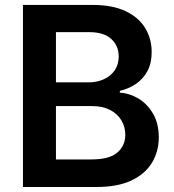

<svg xmlns="http://www.w3.org/2000/svg" viewBox="-20 -747 697 767"><path d="M71.7 0V-727.3H350.1Q429 -727.3 481.4 -702.6Q533.7 -677.9 559.8 -635.3Q585.9 -592.7 585.9 -538.7Q585.9 -494.3 568.9 -462.9Q551.8 -431.5 523.1 -411.9Q494.3 -392.4 458.8 -383.9V-376.8Q497.5 -374.6 533.2 -353.2Q568.9 -331.7 591.6 -292.6Q614.3 -253.6 614.3 -198.2Q614.3 -141.7 587 -96.8Q559.7 -51.8 504.6 -25.9Q449.6 0 366.1 0ZM203.5 -110.1H345.2Q416.9 -110.1 448.7 -137.6Q480.5 -165.1 480.5 -208.5Q480.5 -240.8 464.5 -266.9Q448.5 -293 419 -308.1Q389.6 -323.2 348.7 -323.2H203.5ZM203.5 -418H333.8Q367.9 -418 395.2 -430.6Q422.6 -443.2 438.4 -466.4Q454.2 -489.7 454.2 -521.7Q454.2 -563.9 424.5 -591.3Q394.9 -618.6 336.6 -618.6H203.5Z"/></svg>

Font: InterMG SemiBold
Style: Regular
Weight: 600
Designer: Rasmus Andersson
Foundry: rsms
Version: Version 3.019;December 26, 2023;FontCreator 15.0.0.2955 64-b